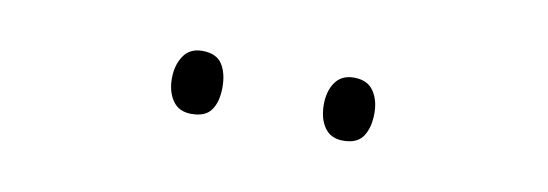

<svg xmlns="http://www.w3.org/2000/svg" viewBox="-25 -780 608 213"><g transform="rotate(10 279.0 -673.5)"><path d="M164 -673Q164 -688 171 -698.5Q178 -709 192 -709Q208 -709 214.5 -699Q221 -689 221 -673Q221 -657 214.5 -647.5Q208 -638 192 -638Q178 -638 171 -648Q164 -658 164 -673ZM335 -674Q335 -689 342 -699Q349 -709 363 -709Q378 -709 385 -699Q392 -689 392 -674Q392 -658 385.5 -648Q379 -638 363 -638Q349 -638 342 -648Q335 -658 335 -674Z"/></g></svg>

Font: Noto Sans Kannada SemiCondensed ExtraLight
Style: Regular
Weight: 200
Width: 4
Designer: Jelle Bosma - Monotype Design Team
Foundry: Monotype Imaging Inc.
Version: Version 2.005; ttfautohint (v1.8.4.7-5d5b)